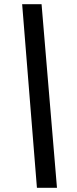

<svg xmlns="http://www.w3.org/2000/svg" viewBox="-20 -730 367 910"><path d="M155 160H250L177 -710H85Z"/></svg>

Font: Source Sans Pro
Style: Bold Italic
Weight: 700
Italic angle: -11°
Designer: Paul D. Hunt
Foundry: Adobe Systems Incorporated
Version: Version 3.006;hotconv 1.0.111;makeotfexe 2.5.65597